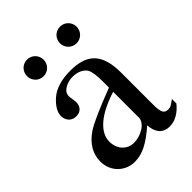

<svg xmlns="http://www.w3.org/2000/svg" viewBox="-188 -719 820 820"><g transform="rotate(-45 222.0 -309.5)"><path d="M123 -627.4Q133.8 -627.4 142.8 -623.5Q151.9 -619.6 158.7 -612.8Q165.5 -606 169.4 -596.7Q173.3 -587.4 173.3 -577.1Q173.3 -566.9 169.4 -557.6Q165.5 -548.3 158.7 -541.5Q151.9 -534.7 142.8 -530.8Q133.8 -526.9 123 -526.9Q112.8 -526.9 103.5 -530.8Q94.2 -534.7 87.6 -541.5Q81.1 -548.3 77.1 -557.6Q73.2 -566.9 73.2 -577.1Q73.2 -587.4 77.1 -596.7Q81.1 -606 87.6 -612.8Q94.2 -619.6 103.5 -623.5Q112.8 -627.4 123 -627.4ZM322.3 -526.9Q312 -526.9 302.7 -530.8Q293.5 -534.7 286.6 -541.5Q279.8 -548.3 275.9 -557.6Q272 -566.9 272 -577.1Q272 -587.4 275.9 -596.7Q279.8 -606 286.6 -612.8Q293.5 -619.6 302.7 -623.5Q312 -627.4 322.3 -627.4Q333 -627.4 342 -623.5Q351.1 -619.6 357.9 -612.8Q364.7 -606 368.7 -596.7Q372.6 -587.4 372.6 -577.1Q372.6 -566.9 368.7 -557.6Q364.7 -548.3 357.9 -541.5Q351.1 -534.7 342 -530.8Q333 -526.9 322.3 -526.9ZM286.1 -270Q206.1 -244.6 165 -208.5Q124 -172.4 124 -131.3Q124 -113.8 129.4 -99.4Q134.8 -85 144.3 -74.7Q153.8 -64.5 167 -58.6Q180.2 -52.7 195.3 -52.7Q210.9 -52.7 227.1 -57.6Q243.2 -62.5 256.3 -70.8Q269.5 -79.1 277.8 -90.8Q286.1 -102.5 286.1 -116.2ZM106.9 -215.8Q128.9 -230 174.3 -250Q219.7 -270 286.1 -295.4V-336.4Q286.1 -360.4 283.4 -378.2Q280.8 -396 276.4 -405.8Q267.6 -420.9 250.2 -429.4Q232.9 -438 208 -438Q183.6 -438 160.6 -425.3H161.1Q138.7 -412.1 138.7 -389.6Q138.7 -388.2 139.4 -382.8Q140.1 -377.4 141.1 -371.1Q142.1 -364.7 142.8 -359.1Q143.6 -353.5 143.6 -352.1Q143.6 -331.5 132.6 -319.3Q121.6 -307.1 100.6 -307.1Q89.4 -307.1 80.8 -311Q72.3 -314.9 66.7 -321.5Q61 -328.1 58.1 -336.7Q55.2 -345.2 55.2 -354Q55.2 -388.7 96.7 -425.8Q139.6 -463.4 221.2 -463.4Q258.3 -463.4 285.9 -454.6Q313.5 -445.8 331.8 -426.8Q350.1 -407.7 359.1 -377.2Q368.2 -346.7 368.2 -303.2V-107.9Q368.2 -75.2 375 -62.7Q381.8 -50.3 397.9 -50.3Q403.8 -50.3 407.5 -50.8Q411.1 -51.3 415.3 -53.2Q419.4 -55.2 425.3 -59.3Q431.2 -63.5 441.9 -70.8V-43.9Q422.9 -20 399.9 -7.1Q377 5.9 352.5 5.9Q335.9 5.9 324 0.2Q312 -5.4 304.4 -14.9Q296.9 -24.4 292.7 -37.6Q288.6 -50.8 287.6 -65.9Q264.2 -45.4 244.4 -31.5Q224.6 -17.6 207.3 -9Q189.9 -0.5 173.6 3.4Q157.2 7.3 140.1 7.3Q119.1 7.3 100.3 -0.5Q81.5 -8.3 67.4 -22.2Q53.2 -36.1 44.9 -55.4Q36.6 -74.7 36.6 -97.7Q36.6 -168.5 106.9 -215.8Z"/></g></svg>

Font: Dima Niloofar
Style: Regular
Weight: 400
Designer: R.Balvardi
Foundry: Dima Software Group
Version: Version 3.00;November 13, 2018;FontCreator 11.5.0.2427 64-bi